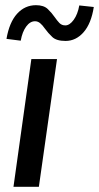

<svg xmlns="http://www.w3.org/2000/svg" viewBox="-20 -721 382 741"><path d="M32 0 101 -493H200L130 0ZM233 -563Q198 -563 182 -578Q166 -593 153 -611Q144 -624 135 -631.5Q126 -639 115 -639Q96 -639 81 -618.5Q66 -598 60 -564L5 -571Q16 -635 46 -668Q76 -701 119 -701Q149 -701 164.5 -686Q180 -671 191 -655Q200 -642 209 -632.5Q218 -623 232 -623Q249 -623 264.5 -644.5Q280 -666 286 -700L342 -694Q332 -630 302.5 -596.5Q273 -563 233 -563Z"/></svg>

Font: Hanken Grotesk Medium
Style: Italic
Weight: 500
Italic angle: -8°
Designer: Alfredo Marco Pradil
Foundry: Hanken Design Co.
Version: Version 3.013